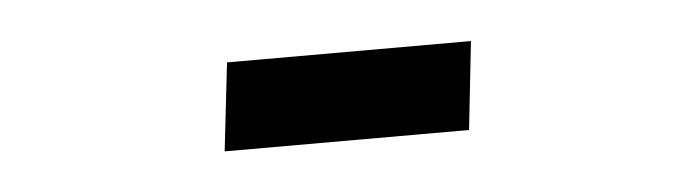

<svg xmlns="http://www.w3.org/2000/svg" viewBox="-24 -128 634 175"><g transform="rotate(-5 293.0 -40.5)"><path d="M176.8 0 186 -80.6H409.2L400.4 0Z"/></g></svg>

Font: Cascadia Code
Style: Regular
Weight: 400
Designer: Aaron Bell
Foundry: Saja Typeworks
Version: Version 2404.023